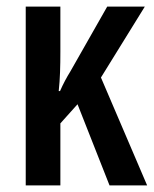

<svg xmlns="http://www.w3.org/2000/svg" viewBox="-20 -562 467 582"><path d="M419 -542H305L193 -345C183 -329 171 -307 162 -286H158C162 -322 163 -362 163 -405V-542H58V0H163V-188L215 -246L312 0H426L286 -327Z"/></svg>

Font: Noto Sans Display Condensed Medium
Style: Regular
Weight: 500
Width: 3
Designer: Monotype Design Team
Foundry: Monotype Imaging Inc.
Version: Version 1.900